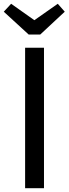

<svg xmlns="http://www.w3.org/2000/svg" viewBox="-41 -997 363 1017"><path d="M265 -977 141 -890 18 -977 -21 -935 111 -814H172L302 -935ZM192 -744H92V0H192Z"/></svg>

Font: Glow Sans SC Condensed Medium
Style: Regular
Weight: 600
Width: 3
Designer: Ryoko NISHIZUKA (kana, bopomofo & ideographs); Paul D. Hunt (Latin, Greek & Cyrillic); Sandoll Communications, Soo-young
Version: Version 0.93